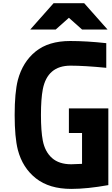

<svg xmlns="http://www.w3.org/2000/svg" viewBox="-20 -1187 707 1217"><path d="M319.7 -1166.7H513.7L661.5 -1000H500L416.7 -1074.2L333.3 -1000H171.9ZM666.7 -13.7Q533.2 10.4 431.6 10.4Q293 10.4 208 -56.3Q123 -123 93.1 -237Q72.9 -316.4 72.9 -458.3Q72.9 -600.3 93.1 -679.7Q123.7 -794.3 205.7 -860.7Q287.8 -927.1 425.1 -927.1Q529.3 -927.1 653.6 -913.4V-757.2Q514.3 -770.8 427.1 -770.8Q280.6 -770.8 251.3 -621.1Q239.6 -559.9 239.6 -458.3Q239.6 -356.8 251.3 -295.6Q265 -225.3 309.6 -185.5Q354.2 -145.8 431.6 -145.8Q453.1 -145.8 500 -148.4V-343.8H416.7V-500H666.7Z"/></svg>

Font: Monoid
Style: Bold
Weight: 700
Width: 4
Designer: Andreas Larsen (@larsenwork)
Version: Version 0.61